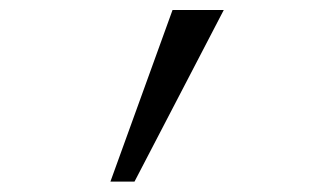

<svg xmlns="http://www.w3.org/2000/svg" viewBox="-20 -713 626 377"><path d="M196.8 -356.4 318.8 -693.4H419.4L244.1 -356.4Z"/></svg>

Font: Cascadia Mono PL Light
Style: Regular
Weight: 300
Monospace: yes
Designer: Aaron Bell
Foundry: Saja Typeworks
Version: Version 2404.023; ttfautohint (v1.8.4)